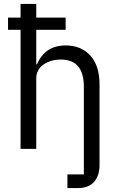

<svg xmlns="http://www.w3.org/2000/svg" viewBox="-20 -760 608 980"><path d="M324 200V130H408V-317Q408 -456 291 -456Q239 -456 202 -430.5Q165 -405 165 -358V0H85V-608H21V-670H85V-740H165V-670H315V-608H165V-432H169Q210 -528 315 -528Q395 -528 441.5 -476Q488 -424 488 -331V82Q488 137 460 168.5Q432 200 377 200Z"/></svg>

Font: Aneliza
Style: Regular
Weight: 400
Designer: Mike Abbink, Paul van der Laan, Pieter van Rosmalen
Foundry: Bold Monday
Version: Version 3.0